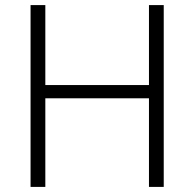

<svg xmlns="http://www.w3.org/2000/svg" viewBox="-20 -734 764 754"><path d="M623 0H565V-348H158V0H100V-714H158V-400H565V-714H623Z"/></svg>

Font: Noto Sans Arabic UI Lt
Style: Regular
Weight: 300
Designer: Monotype Design Team, Nadine Chahine and Nizar Qandah
Foundry: Monotype Imaging Inc.
Version: Version 2.010; ttfautohint (v1.8.4.7-5d5b)